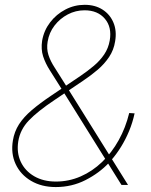

<svg xmlns="http://www.w3.org/2000/svg" viewBox="-20 -756 619 785"><path d="M208 8.8Q149.9 8.8 106.9 -16.6Q64 -42 43.9 -85.2Q23.9 -128.4 32.7 -181.6Q38.6 -217.8 57.6 -247.6Q76.7 -277.3 109.9 -305.7Q143.1 -334 190.4 -365.7L308.6 -445.3Q337.4 -464.8 363 -486.3Q388.7 -507.8 406 -533.4Q423.3 -559.1 428.7 -590.8Q438 -645 408.7 -679.4Q379.4 -713.9 325.7 -713.9Q289.1 -713.9 257.1 -697Q225.1 -680.2 202.9 -651.4Q180.7 -622.6 174.8 -585.9Q169.9 -556.6 178 -531.5Q186 -506.3 203.9 -479Q221.7 -451.7 244.6 -414.6L503.4 0H476.6L225.6 -402.3Q202.6 -439 184.1 -468Q165.5 -497.1 156.2 -525.9Q147 -554.7 152.3 -589.8Q159.7 -631.8 185.1 -664.8Q210.4 -697.8 247.3 -717Q284.2 -736.3 326.2 -736.3Q368.7 -736.3 399.2 -716.8Q429.7 -697.3 443.8 -663.6Q458 -629.9 450.7 -586.9Q445.3 -551.8 426 -522.9Q406.7 -494.1 379.2 -470.7Q351.6 -447.3 320.3 -426.3L203.1 -347.2Q134.3 -301.3 98.4 -263.9Q62.5 -226.6 54.7 -178.2Q47.4 -131.8 64.9 -94.5Q82.5 -57.1 119.9 -35.4Q157.2 -13.7 208.5 -13.7Q261.7 -13.7 309.8 -34.7Q357.9 -55.7 397.5 -93.8Q437 -131.8 465.3 -182.9Q493.7 -233.9 508.3 -293.9L530.3 -292.5Q522.5 -255.9 508.1 -220.9Q493.7 -186 474.6 -155.3Q455.6 -124.5 432.6 -98.6L425.3 -90.3Q385.7 -48.3 329.8 -19.8Q273.9 8.8 208 8.8Z"/></svg>

Font: Inter 24pt Thin
Style: Italic
Weight: 250
Italic angle: -9.3988°
Version: Version 4.001;git-66647c0bb